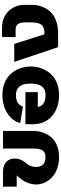

<svg xmlns="http://www.w3.org/2000/svg" viewBox="640 -1246 615 1936"><g transform="rotate(-90 948.0 -277.5)"><path d="M147 -414.1Q147 -417 131.8 -417H34.2V-555.2H188Q245.1 -555.2 281.5 -524.2Q317.9 -493.2 317.9 -438Q317.9 -408.7 309.1 -384.8Q300.3 -360.8 287.8 -344.2Q275.4 -327.6 262.9 -311.5Q250.5 -295.4 241.7 -273.2Q232.9 -251 232.9 -224.1Q232.9 -127 334 -127Q356 -127 371.6 -133.8Q387.2 -140.6 396.2 -151.4Q405.3 -162.1 410.6 -179.4Q416 -196.8 417.5 -213.6Q418.9 -230.5 418.9 -253.9V-555.2H596.2V-250Q596.2 -215.8 588.9 -182.1Q581.5 -148.4 562.7 -113Q543.9 -77.6 515.1 -51Q486.3 -24.4 439.7 -7.3Q393.1 9.8 334 9.8Q278.3 9.8 231.2 -4.4Q184.1 -18.6 152.6 -41.7Q121.1 -64.9 98.6 -95.2Q76.2 -125.5 66.2 -157Q56.2 -188.5 56.2 -220.2Q56.2 -252 65.4 -283.7Q74.7 -315.4 87.6 -337.9Q100.6 -360.4 114.3 -378.2Q127.9 -396 137 -405Q146 -414.1 147 -414.1Z M960 -424.8Q914.6 -424.8 886.2 -409.9Q857.9 -395 840.8 -354L675.8 -381.8Q695.8 -459.5 772.9 -510.3Q850.1 -561 960 -561Q1017.6 -561 1065.9 -544.4Q1114.3 -527.8 1147 -500.2Q1179.7 -472.7 1202.4 -435.5Q1225.1 -398.4 1235.6 -358.2Q1246.1 -317.9 1246.1 -275.9Q1246.1 -222.7 1229 -173.1Q1211.9 -123.5 1178.2 -82Q1144.5 -40.5 1088.1 -15.4Q1031.7 9.8 960 9.8Q826.2 9.8 745.1 -62.7Q664.1 -135.3 664.1 -251V-329.1H987.8V-204.1H836.9Q848.1 -161.6 877.9 -143.8Q907.7 -126 960 -126Q1073.7 -126 1073.7 -275.9Q1073.7 -424.8 960 -424.8Z M1440.9 0 1293 -441.9H1473.6L1570.8 -137.2H1579.6Q1645 -137.2 1668 -168.7Q1690.9 -200.2 1690.9 -273.9V-332Q1690.9 -381.8 1672.9 -405Q1654.8 -428.2 1617.7 -428.2H1543V-564.9H1634.8Q1739.3 -564.9 1803.5 -500.2Q1867.7 -435.5 1867.7 -335.9V-270Q1867.7 -231.4 1859.9 -196Q1852.1 -160.6 1833.3 -126.5Q1814.5 -92.3 1786.1 -66.4Q1757.8 -40.5 1713.9 -22.7Q1669.9 -4.9 1614.7 -1V0Z"/></g></svg>

Font: LT Superior Black
Style: Regular
Weight: 900
Designer: Daniel Lyons
Foundry: LyonsType
Version: Version 2.005